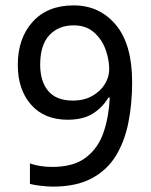

<svg xmlns="http://www.w3.org/2000/svg" viewBox="-20 -681 560 712"><path d="M470 -376Q470 -296 456 -226Q442 -156 409.5 -103Q377 -50 320 -19.5Q263 11 176 11Q156 11 131 8Q106 5 91 1V-75Q127 -62 174 -62Q254 -62 299.5 -97.5Q345 -133 364.5 -191.5Q384 -250 387 -319H382Q359 -281 323 -259Q287 -237 231 -237Q144 -237 95 -293Q46 -349 46 -440Q46 -539 101 -600Q156 -661 253 -661Q349 -661 409.5 -589Q470 -517 470 -376ZM253 -587Q197 -587 163 -550.5Q129 -514 129 -441Q129 -379 159 -343.5Q189 -308 250 -308Q292 -308 322.5 -325.5Q353 -343 369 -369.5Q385 -396 385 -424Q385 -460 371.5 -497.5Q358 -535 328.5 -561Q299 -587 253 -587Z"/></svg>

Font: Noto Sans Telugu SemiCondensed
Style: Regular
Weight: 400
Width: 4
Designer: Jelle Bosma - Monotype Design Team
Foundry: Monotype Imaging Inc.
Version: Version 2.005; ttfautohint (v1.8.4.7-5d5b)